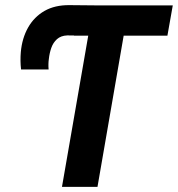

<svg xmlns="http://www.w3.org/2000/svg" viewBox="-20 -732 697 752"><path d="M484.9 -710.9 361.8 0H222.7L346.2 -710.9ZM656.7 -710.9 635.7 -592.3H269.5L290.5 -710.9ZM336.4 -592.3 243.2 -593.3Q218.3 -592.3 203.1 -578.6Q188 -564.9 180.9 -544.4Q173.8 -523.9 171.4 -501.5Q169.9 -491.7 169.7 -481.2Q169.4 -470.7 170.4 -460H62.5Q60.5 -477.1 60.3 -493.9Q60.1 -510.7 61.5 -527.8Q66.4 -582.5 90.1 -624.3Q113.8 -666 154.3 -689.2Q194.8 -712.4 252 -711.9L357.4 -710.9Z"/></svg>

Font: Roboto Condensed
Style: Bold Italic
Weight: 700
Italic angle: -12°
Designer: Christian Robertson
Foundry: Google
Version: Version 3.0